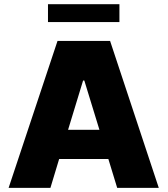

<svg xmlns="http://www.w3.org/2000/svg" viewBox="-20 -904 807 924"><path d="M21.5 0 256.8 -707H509.8L744.1 0H543.9L501.5 -138.7H264.6L222.7 0ZM458.5 -279.3 385.7 -516.6H379.9L307.6 -279.3ZM554.7 -797.9H210.9V-883.8H554.7Z"/></svg>

Font: Pretendard GOV Black
Style: Regular
Weight: 900
Designer: Base glyphs from Inter by Rasmus Andersson; Hangeul glyphs from Noto Sans CJK(Source Han Sans) by Jang Soo-young and Kan
Foundry: Kil Hyung-jin
Version: Version 1.309